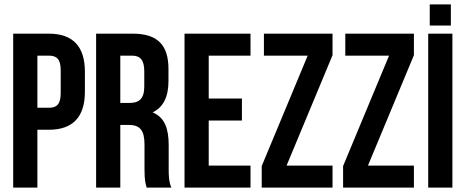

<svg xmlns="http://www.w3.org/2000/svg" viewBox="-20 -853 2117 873"><path d="M40 -700V0H150V-263H202C313 -263 366 -323 366 -436V-527C366 -640 313 -700 202 -700ZM202 -600C237 -600 256 -585 256 -534V-429C256 -378 237 -363 202 -363H150V-600Z M759 0C748 -27 747 -50 747 -85V-193C747 -266 730 -319 674 -342C722 -365 746 -412 746 -484V-539C746 -647 698 -700 583 -700H417V0H527V-285H565C616 -285 637 -261 637 -196V-86C637 -28 642 -18 647 0ZM580 -600C619 -600 636 -579 636 -528V-459C636 -403 611 -385 570 -385H527V-600Z M929 -600H1119V-700H819V0H1119V-100H929V-305H1080V-405H929Z M1180 -700V-600H1379L1170 -98V0H1492V-100H1283L1492 -602V-700Z M1550 -700V-600H1749L1540 -98V0H1862V-100H1653L1862 -602V-700Z M1927 0H2037V-700H1927ZM1934 -833V-737H2030V-833Z"/></svg>

Font: Bebas Neue
Style: Bold
Weight: 700
Designer: Ryoichi Tsunekawa
Foundry: Ryoichi Tsunekawa
Version: Version 1.300